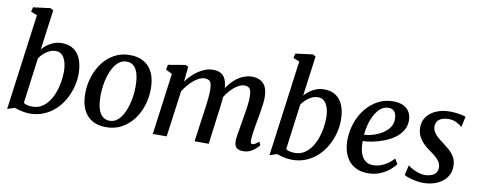

<svg xmlns="http://www.w3.org/2000/svg" viewBox="-68 -1142 3683 1478"><g transform="rotate(10 1773.5 -403.0)"><path d="M207 -491.5Q223 -510.5 245.8 -527.8Q268.5 -545 297.2 -556Q326 -567 359.5 -567Q416 -567 453 -540.8Q490 -514.5 508.2 -467.2Q526.5 -420 526.5 -355.5Q526.5 -303.5 512.5 -251.2Q498.5 -199 472 -152Q445.5 -105 406.5 -68.5Q367.5 -32 317.5 -11Q267.5 10 207.5 10Q176.5 10 143.2 2.5Q110 -5 88.5 -13.5L31.5 5.5L132 -745L83 -764L92 -799.5L226.5 -817L249 -804ZM150 -63Q164 -53 182 -49.5Q200 -46 219 -46Q259.5 -46 290.8 -64.8Q322 -83.5 344.8 -115Q367.5 -146.5 382.5 -186.5Q397.5 -226.5 404.8 -269.8Q412 -313 412 -353Q412 -418 389.5 -458.5Q367 -499 323.5 -499Q296 -499 271.2 -486.2Q246.5 -473.5 227.5 -455.2Q208.5 -437 197 -419Z M891.5 -567.5Q956.5 -567.5 1001.5 -541Q1046.5 -514.5 1070.2 -463.8Q1094 -413 1094 -340Q1094.5 -271.5 1074.2 -208.2Q1054 -145 1016 -95.5Q978 -46 924.5 -17.2Q871 11.5 805 11.5Q741 11.5 695.8 -14.5Q650.5 -40.5 626.8 -90.8Q603 -141 602.5 -213Q602.5 -282.5 622.5 -346.2Q642.5 -410 680.5 -460Q718.5 -510 771.8 -538.8Q825 -567.5 891.5 -567.5ZM875 -513.5Q843 -513.5 818.2 -495.2Q793.5 -477 775.2 -446.5Q757 -416 745 -377.8Q733 -339.5 727.2 -298.5Q721.5 -257.5 721.5 -219.5Q722 -157.5 734 -118.2Q746 -79 769 -60.5Q792 -42 823.5 -42Q854.5 -42 879 -60Q903.5 -78 921.8 -108.8Q940 -139.5 951.8 -177.8Q963.5 -216 969.5 -256.8Q975.5 -297.5 975 -336Q975 -398 963.2 -437Q951.5 -476 929.5 -494.8Q907.5 -513.5 875 -513.5Z M1347.5 -556.5 1336 -438.5Q1354.5 -464.5 1378 -488Q1401.5 -511.5 1428.5 -529.2Q1455.5 -547 1484.2 -557Q1513 -567 1542.5 -567Q1579 -567 1603.2 -553Q1627.5 -539 1640.2 -508.2Q1653 -477.5 1654 -427.5Q1654 -422 1654 -415.8Q1654 -409.5 1653.5 -403.2Q1653 -397 1652.5 -390L1635.5 -412.5Q1653 -446 1676 -474.2Q1699 -502.5 1726.5 -523.5Q1754 -544.5 1785 -555.8Q1816 -567 1849 -567Q1901.5 -567 1935 -534Q1968.5 -501 1968.5 -421.5Q1968.5 -402 1964.5 -371.5Q1960.5 -341 1955.2 -308Q1950 -275 1944.5 -247Q1940 -221.5 1935 -193Q1930 -164.5 1926.2 -136.8Q1922.5 -109 1921.5 -87Q1921 -70 1924.8 -62.8Q1928.5 -55.5 1936 -55.5Q1946.5 -55.5 1957.8 -62Q1969 -68.5 1987 -84L1999.5 -57.5Q1994.5 -50.5 1978.2 -34.2Q1962 -18 1936.2 -4Q1910.5 10 1876.5 10Q1849 10 1833.5 1.2Q1818 -7.5 1812.2 -22.8Q1806.5 -38 1806.5 -57Q1807 -77 1811.2 -104.8Q1815.5 -132.5 1821 -163Q1826.5 -193.5 1831 -222Q1835.5 -249 1841 -282.2Q1846.5 -315.5 1850.8 -349Q1855 -382.5 1854.5 -412Q1854.5 -458 1841.2 -474Q1828 -490 1800.5 -490Q1780 -490 1757 -478.5Q1734 -467 1711.2 -446.2Q1688.5 -425.5 1668.5 -398.2Q1648.5 -371 1634.5 -338.5L1654 -403Q1653.5 -379.5 1650.8 -352.2Q1648 -325 1644.8 -297.8Q1641.5 -270.5 1638 -246.5L1606 0H1495.5L1526 -220Q1530 -248 1534.8 -281.5Q1539.5 -315 1542.5 -348.5Q1545.5 -382 1545.5 -410.5Q1544.5 -459 1531.8 -474.8Q1519 -490.5 1487 -490.5Q1469 -490.5 1447.5 -480.5Q1426 -470.5 1404.2 -452.5Q1382.5 -434.5 1362.5 -411Q1342.5 -387.5 1326.5 -361.5L1277.5 0H1169L1233.5 -480.5L1183.5 -506L1191 -544L1326 -567Z M2257.5 -491.5Q2273.5 -510.5 2296.2 -527.8Q2319 -545 2347.8 -556Q2376.5 -567 2410 -567Q2466.5 -567 2503.5 -540.8Q2540.5 -514.5 2558.8 -467.2Q2577 -420 2577 -355.5Q2577 -303.5 2563 -251.2Q2549 -199 2522.5 -152Q2496 -105 2457 -68.5Q2418 -32 2368 -11Q2318 10 2258 10Q2227 10 2193.8 2.5Q2160.5 -5 2139 -13.5L2082 5.5L2182.5 -745L2133.5 -764L2142.5 -799.5L2277 -817L2299.5 -804ZM2200.5 -63Q2214.5 -53 2232.5 -49.5Q2250.5 -46 2269.5 -46Q2310 -46 2341.2 -64.8Q2372.5 -83.5 2395.2 -115Q2418 -146.5 2433 -186.5Q2448 -226.5 2455.2 -269.8Q2462.5 -313 2462.5 -353Q2462.5 -418 2440 -458.5Q2417.5 -499 2374 -499Q2346.5 -499 2321.8 -486.2Q2297 -473.5 2278 -455.2Q2259 -437 2247.5 -419Z M3063.5 -97.5Q3050 -77 3020.2 -51.8Q2990.5 -26.5 2947.8 -8Q2905 10.5 2851.5 10.5Q2797 10.5 2758.5 -8.5Q2720 -27.5 2696.5 -59.5Q2673 -91.5 2662.5 -131.2Q2652 -171 2652 -212.5Q2653 -285.5 2675.5 -350Q2698 -414.5 2738.2 -463.5Q2778.5 -512.5 2832 -540.5Q2885.5 -568.5 2948 -568.5Q2998 -568.5 3029.8 -552.5Q3061.5 -536.5 3077 -508.8Q3092.5 -481 3093 -446.5Q3093.5 -399.5 3071 -363.5Q3048.5 -327.5 3011.5 -302Q2974.5 -276.5 2930.8 -260Q2887 -243.5 2844.5 -235.2Q2802 -227 2770 -226.5Q2768.5 -194 2773.8 -163.8Q2779 -133.5 2791.8 -109.5Q2804.5 -85.5 2826.2 -71.5Q2848 -57.5 2878.5 -57.5Q2910.5 -57.5 2939.2 -67.8Q2968 -78 2993.5 -96Q3019 -114 3040 -137.5ZM2923 -513Q2887.5 -513 2860.5 -490.5Q2833.5 -468 2814.5 -432Q2795.5 -396 2784.8 -354.8Q2774 -313.5 2771 -276Q2797 -277 2826.8 -284.5Q2856.5 -292 2884.5 -305.2Q2912.5 -318.5 2935.8 -337.8Q2959 -357 2972.5 -382Q2986 -407 2985 -437.5Q2984.5 -475 2968.2 -494Q2952 -513 2923 -513Z M3499.5 -467H3495Q3485 -478.5 3456.5 -493.5Q3428 -508.5 3391.5 -508.5Q3365 -508.5 3343.5 -500.8Q3322 -493 3309 -477.8Q3296 -462.5 3294.5 -438.5Q3293.5 -413.5 3305 -393Q3316.5 -372.5 3336.8 -354.8Q3357 -337 3381.5 -319Q3406.5 -300.5 3432 -278.5Q3457.5 -256.5 3474.5 -227.2Q3491.5 -198 3491.5 -156.5Q3491.5 -116 3474.5 -84.8Q3457.5 -53.5 3428.2 -32.5Q3399 -11.5 3361.5 -0.8Q3324 10 3282 10Q3257 10 3225.8 4.2Q3194.5 -1.5 3168.8 -9.8Q3143 -18 3133.5 -26.5L3151.5 -103H3154Q3165 -92.5 3187 -80.8Q3209 -69 3235 -60.5Q3261 -52 3283.5 -52Q3307 -52 3330 -58.8Q3353 -65.5 3368 -82Q3383 -98.5 3383 -127.5Q3383 -153 3369.2 -173.2Q3355.5 -193.5 3334.2 -211.2Q3313 -229 3289 -245Q3268.5 -259 3244.8 -281.5Q3221 -304 3204 -335.2Q3187 -366.5 3187 -408Q3187 -456.5 3214 -492.2Q3241 -528 3287.2 -547.5Q3333.5 -567 3391.5 -567Q3417.5 -567 3443.2 -564Q3469 -561 3488.8 -556.5Q3508.5 -552 3517 -548Z"/></g></svg>

Font: Merriweather 20pt Medium
Style: Italic
Weight: 500
Italic angle: -7.8°
Version: Version 2.101